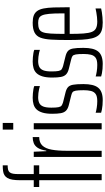

<svg xmlns="http://www.w3.org/2000/svg" viewBox="305 -1088 791 1442"><g transform="rotate(-90 701.0 -367.5)"><path d="M68 0V-469H17V-510H68V-612Q68 -646 72 -669.5Q76 -693 84.5 -707.5Q93 -722 106 -730Q119 -738 137.5 -740.5Q156 -743 180 -743V-706Q161 -706 148 -703Q135 -700 127.5 -691Q120 -682 117 -666Q114 -650 114 -623V-510H180V-469H114V0Z M243 0V-510H282L286 -416H290Q297 -459 311.5 -480.5Q326 -502 346.5 -510Q367 -518 392 -518V-469Q351 -469 328.5 -445.5Q306 -422 297.5 -375.5Q289 -329 289 -261V0Z M448 -664V-743H498V-664ZM450 0V-510H496V0Z M670 8Q651 8 632.5 6.5Q614 5 599 2Q584 -1 575 -4V-45Q581 -43 590.5 -41Q600 -39 612 -37Q624 -35 637 -34Q650 -33 662 -33Q699 -33 716 -45.5Q733 -58 738.5 -81Q744 -104 744 -135Q744 -176 740.5 -194.5Q737 -213 728.5 -219Q720 -225 703 -229L631 -247Q604 -254 590 -268Q576 -282 571.5 -307Q567 -332 567 -372Q567 -415 575.5 -443.5Q584 -472 599.5 -488.5Q615 -505 637.5 -511.5Q660 -518 687 -518Q703 -518 720 -516.5Q737 -515 751.5 -512.5Q766 -510 775 -506V-464Q766 -467 752 -470Q738 -473 722.5 -475Q707 -477 691 -477Q665 -477 647.5 -468.5Q630 -460 621.5 -438.5Q613 -417 613 -378Q613 -342 616.5 -324.5Q620 -307 628.5 -301Q637 -295 653 -290L725 -272Q751 -266 765.5 -254Q780 -242 785 -215.5Q790 -189 790 -137Q790 -99 783.5 -71.5Q777 -44 763 -26.5Q749 -9 725.5 -0.5Q702 8 670 8Z M942 8Q923 8 904.5 6.5Q886 5 871 2Q856 -1 847 -4V-45Q853 -43 862.5 -41Q872 -39 884 -37Q896 -35 909 -34Q922 -33 934 -33Q971 -33 988 -45.5Q1005 -58 1010.5 -81Q1016 -104 1016 -135Q1016 -176 1012.5 -194.5Q1009 -213 1000.5 -219Q992 -225 975 -229L903 -247Q876 -254 862 -268Q848 -282 843.5 -307Q839 -332 839 -372Q839 -415 847.5 -443.5Q856 -472 871.5 -488.5Q887 -505 909.5 -511.5Q932 -518 959 -518Q975 -518 992 -516.5Q1009 -515 1023.5 -512.5Q1038 -510 1047 -506V-464Q1038 -467 1024 -470Q1010 -473 994.5 -475Q979 -477 963 -477Q937 -477 919.5 -468.5Q902 -460 893.5 -438.5Q885 -417 885 -378Q885 -342 888.5 -324.5Q892 -307 900.5 -301Q909 -295 925 -290L997 -272Q1023 -266 1037.5 -254Q1052 -242 1057 -215.5Q1062 -189 1062 -137Q1062 -99 1055.5 -71.5Q1049 -44 1035 -26.5Q1021 -9 997.5 -0.5Q974 8 942 8Z M1253 8Q1218 8 1194 0.5Q1170 -7 1155.5 -25Q1141 -43 1133.5 -73Q1126 -103 1123.5 -147.5Q1121 -192 1121 -254Q1121 -328 1124 -378.5Q1127 -429 1138.5 -459.5Q1150 -490 1177 -504Q1204 -518 1251 -518Q1284 -518 1305 -510Q1326 -502 1339 -484Q1352 -466 1358 -435.5Q1364 -405 1365.5 -361Q1367 -317 1367 -256V-240H1167Q1167 -177 1170 -136.5Q1173 -96 1182 -73.5Q1191 -51 1210 -42Q1229 -33 1260 -33Q1275 -33 1293 -35Q1311 -37 1328.5 -40Q1346 -43 1358 -46V-4Q1347 -1 1329.5 1.5Q1312 4 1292.5 6Q1273 8 1253 8ZM1321 -259V-298Q1321 -359 1317.5 -394.5Q1314 -430 1306 -447.5Q1298 -465 1284.5 -471Q1271 -477 1249 -477Q1222 -477 1205 -470Q1188 -463 1180 -443Q1172 -423 1169.5 -384Q1167 -345 1167 -279H1341Z"/></g></svg>

Font: Saira UltraCondensed Light
Style: Regular
Weight: 300
Width: 1
Designer: Hector Gatti with collaboration of the Omnibus-Type team
Foundry: Omnibus-Type
Version: Version 1.101